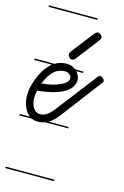

<svg xmlns="http://www.w3.org/2000/svg" viewBox="-120 -597 576 890"><g transform="rotate(15 168.0 -151.5)"><path d="M234 -14H123Q107 -8 90 -8Q73 -8 60 -14H0V-21H48Q38 -28 31 -39Q21 -54 15.5 -72.5Q10 -91 10 -112Q10 -141 16 -161Q22 -181 26 -193Q46 -245 77 -273Q80 -277 84 -280H0V-287H95Q120 -302 152 -302Q165 -302 177 -297Q186 -293 194 -287H234V-280H202Q208 -273 212 -264Q218 -253 218 -240Q218 -225 209.5 -210.5Q201 -196 182 -183Q163 -170 130.5 -160.5Q98 -151 50 -146Q45 -130 45 -111Q45 -83 57 -63.5Q69 -44 91 -44Q122 -44 152 -83L303 -279Q309 -287 316 -287Q323 -287 329.5 -280.5Q336 -274 336 -269Q336 -262 331 -258L181 -60Q161 -34 138 -21H234ZM183 -335Q177 -327 168 -327Q160 -327 154 -333.5Q148 -340 148 -348Q148 -353 152 -360L238 -471L246 -477Q250 -480 253 -480Q259 -480 266.5 -473.5Q274 -467 274 -461Q274 -454 269 -447ZM104 -250Q77 -228 60 -183Q92 -186 115 -192.5Q138 -199 153 -206.5Q168 -214 175.5 -222.5Q183 -231 183 -239Q183 -252 173 -259Q163 -266 152 -266Q124 -266 104 -250ZM234 -535H0V-542H234ZM234 239H0V232H234Z"/></g></svg>

Font: Gruenewald VA 1. Klasse
Style: Regular
Weight: 400
Designer: Peter Wiegel
Foundry: Peter Wiegel, nach dem Schriftentwurf von Dr. H. Gr¸newald
Version: Version 0.007